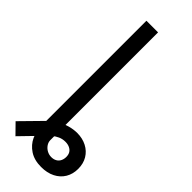

<svg xmlns="http://www.w3.org/2000/svg" viewBox="-331 -743 978 978"><g transform="rotate(45 157.5 -254.0)"><path d="M152.3 -117.2V69.3Q152.3 84 161.6 97.7Q170.9 111.3 185.5 119.1Q200.2 127 216.8 127Q233.4 127 245.6 120.1Q257.8 113.3 264.2 100.6Q270.5 87.9 270.5 72.3Q270.5 55.7 263.7 44.4Q256.8 33.2 243.7 26.9Q230.5 20.5 212.9 20.5Q192.4 20.5 174.8 28.3Q157.2 36.1 143.6 48.3Q129.9 60.5 109.4 81.1L12.7 180.7L-41 126L65.4 17.6Q87.9 -5.9 114.7 -22Q141.6 -38.1 169.4 -45.9Q197.3 -53.7 223.6 -53.7Q261.7 -53.7 292 -38.1Q322.3 -22.5 339.4 5.9Q356.4 34.2 356.4 72.3Q356.4 109.4 339.4 138.2Q322.3 167 290.5 183.1Q258.8 199.2 215.8 199.2Q166 199.2 132.8 177.2Q99.6 155.3 84 121.1Q68.4 86.9 68.4 47.9V-117.2ZM152.3 0H68.4V-707H152.3Z"/></g></svg>

Font: Pretendard Std Variable
Style: Regular
Weight: 400
Designer: Base glyphs from Inter by Rasmus Andersson; Hangeul glyphs from Noto Sans CJK(Source Han Sans) by Jang Soo-young and Kan
Foundry: Kil Hyung-jin
Version: Version 1.309;Glyphs 3.2 (3225)